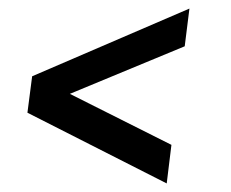

<svg xmlns="http://www.w3.org/2000/svg" viewBox="-20 -492 540 448"><path d="M44 -229 55 -314 422 -472 411 -384 143 -273 380 -154 369 -64Z"/></svg>

Font: Bellota
Style: Bold Italic
Weight: 700
Italic angle: -7.5°
Designer: Kemie Guaida
Foundry: Kemie Guaida
Version: Version 4.001